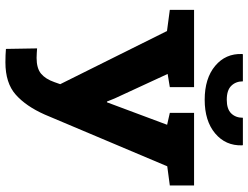

<svg xmlns="http://www.w3.org/2000/svg" viewBox="-127 -810 948 734"><g transform="rotate(90 347.0 -443.0)"><path d="M218.3 10.3Q206.1 10.3 190.9 9.8Q175.8 9.3 167 8.3L165 -110.8Q170.4 -110.4 182.6 -109.6Q194.8 -108.9 201.2 -108.9Q241.2 -108.9 261.7 -126Q282.2 -143.1 293.9 -176.8L301.8 -199.2L98.6 -607.4L17.6 -618.2V-710.9H313V-618.2L262.7 -609.9L356.4 -407.2L368.2 -377.9H371.1L457 -607.9L411.6 -618.2V-710.9H689V-618.2L615.7 -608.4L418 -140.1Q386.2 -68.4 341.8 -29.1Q297.4 10.3 218.3 10.3ZM361.3 -751.5Q279.8 -751.5 231.9 -791.5Q184.1 -831.5 186.5 -894.5L187.5 -897.5H291Q291 -870.6 307.9 -853.3Q324.7 -835.9 361.3 -835.9Q397 -835.9 413.6 -853Q430.2 -870.1 430.2 -897.5H534.7L535.6 -894.5Q537.6 -831.5 490 -791.5Q442.4 -751.5 361.3 -751.5Z"/></g></svg>

Font: Roboto Slab ExtraBold
Style: Regular
Weight: 800
Designer: Google
Version: Version 2.001; ttfautohint (v1.8.3)